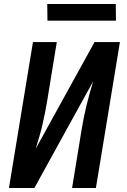

<svg xmlns="http://www.w3.org/2000/svg" viewBox="-20 -947 640 967"><path d="M25 0 146 -735H266L218 -441Q213 -411 207 -380.5Q201 -350 194 -319.5Q187 -289 178 -258.5Q169 -228 160 -198L456 -735H584L463 0H343L391 -294Q396 -324 402 -354.5Q408 -385 415.5 -415.5Q423 -446 431.5 -476.5Q440 -507 449 -537L153 0ZM564 -843H219L218 -927H563Z"/></svg>

Font: Iosevka Extended Oblique
Style: Bold
Weight: 700
Width: 7
Italic angle: -9°
Monospace: yes
Designer: Belleve Invis
Foundry: Belleve Invis
Version: Version 32.5.0; ttfautohint (v1.8.4)